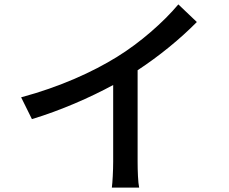

<svg xmlns="http://www.w3.org/2000/svg" viewBox="-20 -815 1040 872"><path d="M76 -373 125 -274C257 -314 389 -372 494 -429V-81C494 -40 491 15 488 37H612C607 15 605 -40 605 -81V-496C704 -561 798 -638 874 -715L790 -795C722 -714 616 -621 512 -557C401 -488 251 -420 76 -373Z"/></svg>

Font: Noto Sans JP Medium
Style: Regular
Weight: 500
Designer: Ryoko NISHIZUKA 西塚涼子 (kana, bopomofo & ideographs); Paul D. Hunt (Latin, Greek & Cyrillic); Sandoll Communications 산돌커뮤니
Foundry: Adobe
Version: Version 2.004;hotconv 1.0.118;makeotfexe 2.5.65603